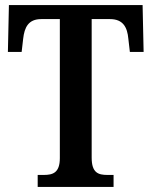

<svg xmlns="http://www.w3.org/2000/svg" viewBox="-20 -734 595 754"><path d="M128 0H426V-47H402C366 -47 340 -55 340 -115V-659H412C464 -659 480 -626 484 -582L490 -530H544L540 -714H15L11 -530H65L71 -582C76 -626 91 -659 142 -659H215V-113C215 -55 187 -47 152 -47H128Z"/></svg>

Font: Noto Serif Bengali Condensed SemiBold
Style: Regular
Weight: 600
Width: 3
Designer: Juan Bruce, Universal Thirst, Indian Type Foundry and the Monotype Design Team.
Foundry: Monotype Imaging Inc.
Version: Version 2.003